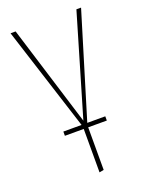

<svg xmlns="http://www.w3.org/2000/svg" viewBox="-137 -588 651 852"><g transform="rotate(-20 189.0 -161.5)"><path d="M355 -519 206 -29H291V-9H203V192L182 196V-9H93V-29H179L22 -519H46L193 -44L333 -519Z"/></g></svg>

Font: Fira Sans Extra Condensed Thin
Style: Regular
Weight: 250
Width: 1
Designer: Carrois Corporate & Edenspiekermann AG
Foundry: Carrois Corporate GbR & Edenspiekermann AG
Version: Version 4.203